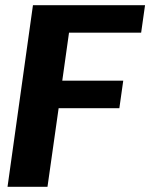

<svg xmlns="http://www.w3.org/2000/svg" viewBox="-20 -720 579 740"><path d="M246 -594 220 -409H455L440 -303H206L163 0H9L107 -700H539L524 -594Z"/></svg>

Font: Krub
Style: Bold Italic
Weight: 700
Italic angle: -8°
Designer: Ekaluck Peanpanawate
Foundry: Cadson Demak Co.,Ltd.
Version: Version 1.000; ttfautohint (v1.6)